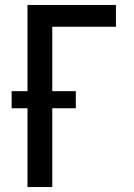

<svg xmlns="http://www.w3.org/2000/svg" viewBox="-20 -755 540 775"><path d="M91 0V-318H27V-387H91V-735H448V-647H191V-387H286V-318H191V0Z"/></svg>

Font: Iosevka Curly Semibold
Style: Regular
Weight: 600
Monospace: yes
Designer: Belleve Invis
Foundry: Belleve Invis
Version: Version 22.1.2; ttfautohint (v1.8.4)